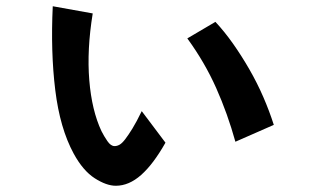

<svg xmlns="http://www.w3.org/2000/svg" viewBox="-20 -598 1040 615"><path d="M510 -141Q471 -72 432 -37.5Q393 -3 351 -3Q321 -3 283.5 -27Q246 -51 216 -106Q172 -187 157 -309.5Q142 -432 149 -578L277 -555Q258 -438 266 -341Q274 -244 305 -178Q313 -162 324 -146Q335 -130 347 -130Q355 -130 363 -134.5Q371 -139 381 -152Q391 -165 404 -186Q417 -207 434 -242ZM734 -144Q709 -234 672.5 -316Q636 -398 580 -475L670 -528Q699 -497 726.5 -458Q754 -419 779 -375.5Q804 -332 823.5 -287Q843 -242 857 -198Z"/></svg>

Font: NanumGothicCoding
Style: Bold
Weight: 700
Monospace: yes
Designer: Kwon Bruce; Nicolas Noh; Sung-woo Choi; Go-un Cha; Soo-hyun Park;
Foundry: NHN Corporation
Version: Version 2.000;PS 1;hotconv 1.0.49;makeotf.lib2.0.14853